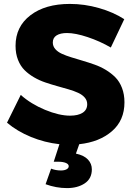

<svg xmlns="http://www.w3.org/2000/svg" viewBox="-20 -735 686 989"><path d="M621.1 -208Q621.1 -114.7 556.6 -59.1Q492.2 -3.4 388.2 7.8L371.1 56.2Q413.1 65.4 433.1 86.9Q453.1 108.4 453.1 137.2Q453.1 185.1 416.5 209.5Q379.9 233.9 325.2 233.9Q269.5 233.9 214.8 213.9L243.2 133.8Q267.1 143.1 293.9 143.1Q312 143.1 323 137Q334 130.9 334 121.1Q334 110.4 319.1 104.2Q304.2 98.1 280.8 98.1H256.8L286.1 7.8Q210.4 -0.5 139.6 -29.5Q68.8 -58.6 16.1 -103L86.9 -246.1Q139.6 -199.2 212.2 -169.2Q284.7 -139.2 340.8 -139.2Q382.3 -139.2 405.8 -154.3Q429.2 -169.4 429.2 -198.2Q429.2 -217.8 416.5 -232.4Q403.8 -247.1 382.6 -256.8Q361.3 -266.6 333.5 -274.7Q305.7 -282.7 275.1 -291.3Q244.6 -299.8 214.1 -310.1Q183.6 -320.3 155.8 -336.4Q127.9 -352.5 106.7 -373.5Q85.4 -394.5 72.8 -426.5Q60.1 -458.5 60.1 -499Q60.1 -597.7 136.5 -656.2Q212.9 -714.8 339.8 -714.8Q415.5 -714.8 489.7 -693.6Q564 -672.4 620.1 -636.2L550.8 -490.2Q494.6 -522.9 431.4 -543.9Q368.2 -564.9 325.2 -564.9Q291 -564.9 271.5 -552.7Q252 -540.5 252 -516.1Q252 -497.1 264.6 -482.4Q277.3 -467.8 298.6 -458Q319.8 -448.2 347.7 -439.7Q375.5 -431.2 406 -422.1Q436.5 -413.1 467 -402.3Q497.6 -391.6 525.4 -374.8Q553.2 -357.9 574.5 -336.4Q595.7 -314.9 608.4 -282Q621.1 -249 621.1 -208Z"/></svg>

Font: Montserrat-Arabic
Style: Bold
Weight: 700
Designer: Mohamed Gaber
Foundry: Kief Type Foundry
Version: Version 5.008;PS 005.008;hotconv 1.0.88;makeotf.lib2.5.64775